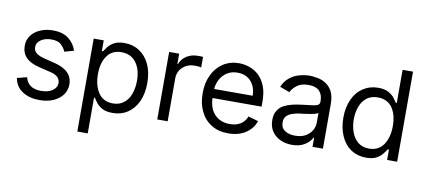

<svg xmlns="http://www.w3.org/2000/svg" viewBox="-80 -1024 3392 1526"><g transform="rotate(10 1616.5 -261.0)"><path d="M351 -455Q326 -480 270 -480Q221 -480 187 -457Q153 -435 153 -399Q153 -368 176 -350Q198 -332 247 -320L328 -300Q473 -264 473 -152Q473 -106 446 -68Q418 -31 371 -10Q323 11 260 11Q176 11 122 -25Q66 -61 53 -131L132 -151Q154 -63 259 -63Q318 -63 352 -88Q386 -112 386 -148Q386 -206 305 -224L214 -246Q139 -264 105 -301Q70 -337 70 -395Q70 -442 96 -477Q122 -513 167 -532Q212 -553 270 -553Q351 -553 397 -517Q444 -481 463 -423L388 -402Q375 -432 351 -455Z M681 -545V-459H691L716 -495Q732 -517 764 -535Q796 -553 848 -553Q917 -553 970 -518Q1022 -484 1052 -420Q1081 -356 1081 -271Q1081 -187 1052 -121Q1021 -57 970 -23Q918 11 850 11Q796 11 766 -6Q733 -24 717 -46Q699 -70 691 -84H684V205H600V-545ZM722 -122Q762 -64 838 -64Q892 -64 926 -92Q963 -120 979 -167Q997 -215 997 -273Q997 -333 980 -377Q962 -423 927 -450Q891 -477 838 -477Q761 -477 722 -421Q682 -365 682 -273Q682 -182 722 -122Z M1290 -545V-463H1295Q1310 -504 1349 -529Q1387 -554 1437 -554H1460Q1470 -553 1481 -553V-467Q1480 -467 1462 -471Q1442 -473 1430 -473Q1371 -473 1332 -437Q1293 -401 1293 -345V0H1209V-545Z M1647 -24Q1589 -59 1559 -122Q1528 -184 1528 -268Q1528 -354 1559 -416Q1588 -479 1645 -517Q1701 -553 1774 -553Q1816 -553 1858 -538Q1900 -524 1934 -492Q1969 -458 1988 -408Q2008 -359 2008 -280V-244H1612Q1615 -157 1662 -110Q1708 -64 1782 -64Q1833 -64 1867 -85Q1902 -105 1919 -149L2000 -126Q1981 -65 1923 -27Q1867 11 1782 11Q1702 11 1647 -24ZM1883 -432Q1843 -477 1774 -477Q1725 -477 1691 -455Q1657 -434 1635 -396Q1615 -357 1612 -317H1923Q1923 -386 1883 -432Z M2202 -7Q2161 -26 2135 -64Q2110 -101 2110 -155Q2110 -202 2129 -231Q2147 -261 2178 -277Q2209 -293 2246 -302Q2280 -310 2322 -315Q2363 -321 2403 -325Q2433 -328 2448 -337Q2462 -344 2462 -365V-368Q2462 -421 2434 -450Q2405 -479 2347 -479Q2288 -479 2253 -452Q2220 -427 2205 -396L2126 -425Q2147 -475 2183 -502Q2219 -531 2261 -541Q2303 -553 2345 -553Q2365 -553 2405 -546Q2441 -540 2471 -521Q2504 -501 2525 -463Q2546 -424 2546 -359V0H2462V-74H2458Q2448 -54 2430 -36Q2410 -16 2377 -1Q2343 13 2296 13Q2245 13 2202 -7ZM2393 -82Q2426 -101 2445 -132Q2462 -162 2462 -197V-274Q2457 -268 2439 -263Q2421 -257 2398 -254Q2385 -252 2353 -247Q2356 -247 2318 -243Q2286 -239 2257 -229Q2229 -220 2211 -201Q2194 -182 2194 -151Q2194 -106 2226 -85Q2258 -63 2309 -63Q2359 -63 2393 -82Z M2774 -23Q2722 -57 2693 -121Q2663 -186 2663 -271Q2663 -357 2693 -420Q2720 -482 2775 -518Q2828 -553 2896 -553Q2950 -553 2980 -535Q3012 -517 3028 -495L3054 -459H3061V-727H3145V0H3064V-84H3054Q3044 -67 3027 -46Q3011 -24 2979 -6Q2949 11 2895 11Q2826 11 2774 -23ZM3022 -122Q3062 -180 3062 -273Q3062 -364 3023 -421Q2982 -477 2906 -477Q2853 -477 2817 -450Q2782 -422 2765 -377Q2747 -331 2747 -273Q2747 -215 2765 -167Q2783 -120 2818 -92Q2853 -64 2906 -64Q2982 -64 3022 -122Z"/></g></svg>

Font: Sinter
Style: Regular
Weight: 400
Foundry: Adobe & rsms
Version: Version 1.000